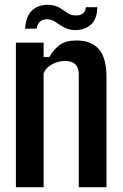

<svg xmlns="http://www.w3.org/2000/svg" viewBox="-20 -777 509 797"><path d="M46 0V-600H161V-540H184Q204 -573 228.5 -591Q253 -609 297 -609Q358 -609 389.5 -574Q421 -539 422 -461V0H307V-470Q306 -524 250 -524Q223 -524 197 -510.5Q171 -497 161 -473V0ZM84 -658Q88 -711 114 -734.5Q140 -758 180 -757Q209 -756 227 -745Q245 -734 259.5 -723.5Q274 -713 293 -713Q313 -712 324.5 -721.5Q336 -731 336 -747H384Q383 -697 357 -674.5Q331 -652 291 -652Q264 -653 245.5 -663.5Q227 -674 211.5 -685Q196 -696 177 -697Q160 -698 147.5 -688.5Q135 -679 132 -658Z"/></svg>

Font: Big Shoulders Text
Style: Bold
Weight: 700
Designer: Patric King
Foundry: XO Type Co
Version: Version 1.000; ttfautohint (v1.8.2)